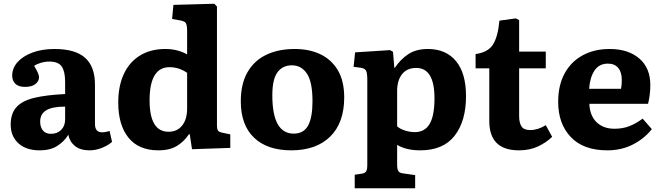

<svg xmlns="http://www.w3.org/2000/svg" viewBox="-20 -787 3523 1023"><path d="M191 14Q119 14 78 -23.5Q37 -61 37 -123Q37 -182 67.5 -216Q98 -250 162 -265.5Q226 -281 327 -286V-351Q327 -406 309 -432.5Q291 -459 243 -459Q220 -459 198 -452.5Q176 -446 162 -436Q188 -393 188 -376Q188 -354 168.5 -339Q149 -324 113 -324Q79 -324 62 -340.5Q45 -357 45 -384Q45 -424 73.5 -456Q102 -488 153 -507Q204 -526 270 -526Q381 -526 433.5 -479Q486 -432 486 -336V-126Q486 -82 524 -82Q541 -82 564 -89L577 -31Q557 -13 524 0.5Q491 14 457 14Q408 14 379.5 -9Q351 -32 344 -69Q323 -34 286 -10Q249 14 191 14ZM252 -74Q285 -74 306 -95Q327 -116 327 -151V-219Q259 -219 226.5 -199.5Q194 -180 194 -139Q194 -110 208.5 -92Q223 -74 252 -74Z M824 14Q719 14 664.5 -53.5Q610 -121 610 -241Q610 -328 639.5 -392Q669 -456 725.5 -491Q782 -526 861 -526Q896 -526 925.5 -518Q955 -510 977 -497V-623Q977 -653 970 -664Q963 -675 936 -679L897 -686L904 -761L1122 -767L1136 -752V-122Q1136 -99 1141.5 -91Q1147 -83 1169 -79L1207 -71V1L1003 8L991 -72H987Q962 -34 923.5 -10Q885 14 824 14ZM878 -85Q924 -85 950.5 -118Q977 -151 977 -209V-399Q957 -413 933.5 -421Q910 -429 883 -429Q777 -429 777 -252Q777 -85 878 -85Z M1532 14Q1404 14 1333.5 -53.5Q1263 -121 1263 -247Q1263 -340 1298.5 -402Q1334 -464 1398.5 -495Q1463 -526 1550 -526Q1629 -526 1688 -497.5Q1747 -469 1780.5 -412Q1814 -355 1814 -268Q1814 -133 1739.5 -59.5Q1665 14 1532 14ZM1545 -75Q1598 -75 1621.5 -118Q1645 -161 1645 -247Q1645 -350 1615.5 -394.5Q1586 -439 1535 -439Q1486 -439 1458.5 -402Q1431 -365 1431 -279Q1431 -75 1545 -75Z M1870 216V144L1909 138Q1924 136 1930.5 126.5Q1937 117 1937 90V-362Q1937 -399 1930 -411Q1923 -423 1902 -426L1864 -431L1872 -508L2058 -520L2074 -511L2081 -426H2084Q2114 -471 2155.5 -498.5Q2197 -526 2260 -526Q2356 -526 2409.5 -461.5Q2463 -397 2463 -275Q2463 -142 2402.5 -64Q2342 14 2219 14Q2144 14 2096 -15V90Q2096 114 2102.5 124.5Q2109 135 2129 137L2192 146V216ZM2190 -83Q2243 -83 2269 -126.5Q2295 -170 2295 -263Q2295 -425 2198 -425Q2148 -425 2122 -391.5Q2096 -358 2096 -303V-114Q2111 -100 2138 -91.5Q2165 -83 2190 -83Z M2745 14Q2587 14 2587 -142V-423H2514V-499Q2580 -508 2606.5 -549.5Q2633 -591 2641 -677L2728 -689L2746 -680V-512H2888V-423H2746V-169Q2746 -133 2758.5 -113.5Q2771 -94 2805 -94Q2846 -94 2888 -120L2922 -58Q2890 -27 2846 -6.5Q2802 14 2745 14Z M3216 14Q3088 14 3021 -57Q2954 -128 2954 -244Q2954 -333 2988.5 -396Q3023 -459 3085 -492.5Q3147 -526 3228 -526Q3327 -526 3386 -475.5Q3445 -425 3445 -334Q3445 -283 3433 -234H3120Q3123 -170 3159 -135.5Q3195 -101 3254 -101Q3299 -101 3335 -115.5Q3371 -130 3404 -155L3453 -99Q3414 -49 3353 -17.5Q3292 14 3216 14ZM3119 -314H3289Q3293 -335 3293 -361Q3293 -402 3274 -425Q3255 -448 3219 -448Q3172 -448 3147.5 -411Q3123 -374 3119 -314Z"/></svg>

Font: Literata 12pt
Style: Bold
Weight: 700
Designer: Latin by Veronika Burian and Jose Scaglione. Greek by Irene Vlachou. Cyrillic by Vera Evstafieva.
Foundry: TypeTogether
Version: Version 3.002